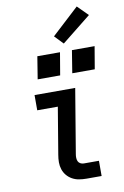

<svg xmlns="http://www.w3.org/2000/svg" viewBox="-104 -1034 708 1093"><g transform="rotate(-10 250.0 -487.5)"><path d="M305 0Q283 0 262 -3.5Q241 -7 223 -17Q205 -27 192 -42.5Q179 -58 172.5 -77.5Q166 -97 166 -118.5Q166 -140 170 -162L215 -432H96V-520H331L269 -148Q267 -137 267.5 -126Q268 -115 272 -106.5Q276 -98 285 -93Q294 -88 305 -88H392V0ZM459 -605H329L350 -735H481ZM259 -605H129L150 -735H281ZM311 -780 263 -830 420 -975 480 -915Z"/></g></svg>

Font: Iosevka SS04 Semibold
Style: Italic
Weight: 600
Italic angle: -9°
Monospace: yes
Designer: Belleve Invis
Foundry: Belleve Invis
Version: Version 19.0.0; ttfautohint (v1.8.4)